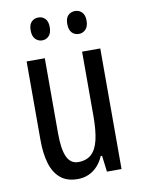

<svg xmlns="http://www.w3.org/2000/svg" viewBox="-83 -775 622 842"><g transform="rotate(-10 228.0 -354.0)"><path d="M391 -537V0H326L317 -72H311Q300 -46 282.5 -27.5Q265 -9 243 0.5Q221 10 195 10Q147 10 118 -14.5Q89 -39 76 -83Q63 -127 63 -187V-537H144V-202Q144 -131 160 -97Q176 -63 210 -63Q247 -63 269 -83.5Q291 -104 300.5 -145.5Q310 -187 310 -251V-537ZM104 -668Q104 -694 116.5 -706Q129 -718 147 -718Q165 -718 177 -705.5Q189 -693 189 -668Q189 -642 177 -629Q165 -616 147 -616Q129 -616 116.5 -629Q104 -642 104 -668ZM267 -668Q267 -694 279.5 -706Q292 -718 310 -718Q328 -718 340.5 -705.5Q353 -693 353 -668Q353 -642 340.5 -629Q328 -616 310 -616Q291 -616 279 -629Q267 -642 267 -668Z"/></g></svg>

Font: Noto Sans Khmer ExtraCondensed
Style: Regular
Weight: 400
Width: 2
Designer: Danh Hong and the Monotype Design Team
Foundry: Monotype Imaging Inc.
Version: Version 2.004